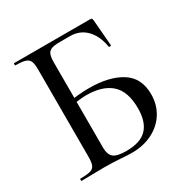

<svg xmlns="http://www.w3.org/2000/svg" viewBox="-146 -753 863 884"><g transform="rotate(-30 285.0 -310.5)"><path d="M246 1Q231 0 210 -1Q189 -2 164 -2L94 -1Q75 0 43 0Q40 0 40 -6Q40 -12 43 -12Q79 -12 96 -17Q113 -22 119 -36.5Q125 -51 125 -81V-544Q125 -574 119 -588Q113 -602 96.5 -607.5Q80 -613 44 -613Q42 -613 42 -619Q42 -625 44 -625H446Q455 -625 457 -622Q459 -619 460 -609L471 -474Q471 -471 465.5 -470.5Q460 -470 459 -473Q448 -536 414 -570Q380 -604 329 -604H277Q246 -604 231 -598.5Q216 -593 210 -579Q204 -565 204 -538V-81Q204 -48 221.5 -32Q239 -16 290 -16Q365 -16 399.5 -52Q434 -88 434 -160Q434 -250 388.5 -290.5Q343 -331 258 -331Q223 -331 171 -321L168 -342Q229 -353 285 -353Q391 -353 455 -313Q519 -273 519 -186Q519 -131 492.5 -88Q466 -45 418 -20.5Q370 4 309 4Q282 4 246 1Z"/></g></svg>

Font: Cormorant Infant Medium
Style: Regular
Weight: 500
Designer: Christian Thalmann (Catharsis Fonts)
Foundry: Catharsis Fonts
Version: Version 4.000